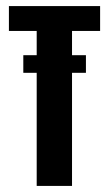

<svg xmlns="http://www.w3.org/2000/svg" viewBox="-20 -611 358 631"><path d="M100.6 0V-509.3H9.3V-591H309V-509.3H216.7V0ZM56.6 -371.7V-429.6H262.4V-371.7Z"/></svg>

Font: Alumni Sans Thin
Style: Regular
Weight: 100
Designer: Robert E. Leuschke
Foundry: Robert E. Leuschke
Version: Version 1.018